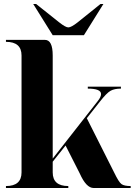

<svg xmlns="http://www.w3.org/2000/svg" viewBox="-20 -942 694 962"><path d="M322.3 -804.7Q336.9 -804.7 369.1 -830.1L483.4 -921.9H498L400.4 -765.6H244.1L146.5 -921.9H161.1L276.4 -830.1Q308.6 -804.7 322.3 -804.7ZM87.9 -664.1Q87.9 -732.4 9.8 -732.4V-742.2H205.1Q244.1 -742.2 244.1 -664.1V-147.5L469.7 -435.5Q486.3 -456.1 486.3 -470.7Q486.3 -498 419.9 -498V-507.8H585.9V-498Q553.7 -498 534.2 -487.3Q514.6 -476.6 479.5 -431.6L415 -349.6L552.7 -76.2Q575.2 -29.3 588.9 -19.5Q602.5 -9.8 634.8 -9.8V0H449.2Q412.1 0 379.9 -72.3L308.6 -212.9L244.1 -131.8V-78.1Q244.1 -9.8 322.3 -9.8V0H9.8V-9.8Q87.9 -9.8 87.9 -78.1Z"/></svg>

Font: spinwerad
Style: Bold
Weight: 700
Width: 7
Version: Version 0.3